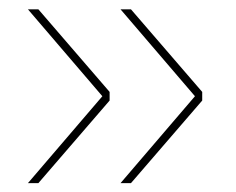

<svg xmlns="http://www.w3.org/2000/svg" viewBox="-20 -454 519 423"><path d="M205.5 -242 41.5 -433.5H64.5L221.5 -251.5V-232.5L64.5 -50.5H41.5ZM409.5 -242 245.5 -433.5H268.5L425.5 -251.5V-232.5L268.5 -50.5H245.5Z"/></svg>

Font: Anek Telugu Medium Thin
Style: Regular
Weight: 250
Version: Version 1.003